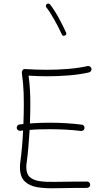

<svg xmlns="http://www.w3.org/2000/svg" viewBox="-20 -1048 596 1066"><path d="M72.8 -337.4Q72.3 -344.2 76.7 -350.3Q81.1 -356.4 88.4 -356.9Q99.1 -358.4 109.9 -359.4Q112.3 -416.5 112.3 -468.8Q112.3 -503.9 111.3 -531.5Q110.4 -559.1 107.9 -585.7Q105.5 -612.3 101.1 -645Q100.6 -650.4 105.2 -658Q109.9 -665.5 119.6 -664.6Q150.4 -662.6 181.4 -661.6Q212.4 -660.6 242.7 -660.6Q299.8 -660.6 359.4 -665.5Q418.9 -670.4 466.3 -681.2Q473.1 -682.6 479.5 -678.7Q485.8 -674.8 487.8 -667.5Q489.3 -660.6 485.4 -654.3Q481.4 -647.9 474.1 -646Q423.8 -634.3 362.5 -629.4Q301.3 -624.5 242.7 -624.5Q216.8 -624.5 190.7 -625.5Q164.6 -626.5 138.7 -627.9Q144 -585.9 146.2 -551.3Q148.4 -516.6 148.4 -468.8Q148.4 -418.5 146 -362.8Q199.2 -366.7 256.3 -366.7Q301.8 -366.7 345.9 -364Q390.1 -361.3 433.6 -356Q440.9 -355.5 445.6 -349.4Q450.2 -343.3 449.2 -336.4Q448.7 -329.1 442.6 -324.7Q436.5 -320.3 429.7 -320.8Q386.7 -326.2 343.5 -328.4Q300.3 -330.6 256.3 -330.6Q227.1 -330.6 199.5 -329.8Q171.9 -329.1 144.5 -326.7Q141.6 -277.8 137.5 -230.5Q133.3 -183.1 127.9 -143.6Q126 -131.8 126 -119.6Q126 -82.5 145.5 -64.9Q165 -47.4 200.2 -42.2Q235.4 -37.1 283.2 -38.3Q331.1 -39.6 387.2 -39.6Q406.7 -39.6 425.5 -39.6Q444.3 -39.6 462.4 -40Q469.7 -40.5 475.1 -35.4Q480.5 -30.3 480.5 -22.5Q481 -15.1 475.6 -10Q470.2 -4.9 462.4 -4.9Q444.3 -4.4 425.5 -4.4Q406.7 -4.4 387.2 -4.4Q335.9 -4.4 283.7 -2.9Q231.4 -1.5 187.7 -8.5Q144 -15.6 117.4 -41Q90.8 -66.4 90.8 -119.6Q90.8 -134.8 92.8 -148.4Q98.1 -186 102.1 -231.2Q106 -276.4 108.4 -323.7Q100.6 -322.8 92.3 -321.8Q85.4 -321.3 79.6 -325.7Q73.7 -330.1 72.8 -337.4ZM239.7 -1025.4Q243.7 -1028.8 249 -1028.1Q254.4 -1027.3 257.8 -1023.4Q280.8 -994.6 305.2 -950Q329.6 -905.3 346.7 -867.7Q352.1 -856 340.3 -850.6Q328.6 -845.2 323.2 -856.9Q306.6 -894 282.2 -937.5Q257.8 -981 237.3 -1007.3Q233.9 -1011.2 234.9 -1016.6Q235.8 -1022 239.7 -1025.4Z"/></svg>

Font: Mikhak-DS1-FD ExtraLight
Style: Regular
Weight: 200
Designer: Amin Abedi
Version: Version 3.2